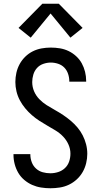

<svg xmlns="http://www.w3.org/2000/svg" viewBox="-20 -997 540 1025"><path d="M249 8Q224 8 199 4Q174 0 151.5 -10Q129 -20 109.5 -36.5Q90 -53 77.5 -74.5Q65 -96 58.5 -120.5Q52 -145 52 -170Q52 -171 52 -172Q52 -173 52 -174H142Q142 -174 142 -173Q142 -172 142 -172Q142 -151 149.5 -131Q157 -111 172.5 -97Q188 -83 208 -77.5Q228 -72 249 -72Q270 -72 290.5 -78.5Q311 -85 326.5 -99.5Q342 -114 349 -134.5Q356 -155 356 -177Q356 -202 345.5 -225.5Q335 -249 317.5 -267.5Q300 -286 278 -299.5Q256 -313 234 -325.5Q212 -338 190.5 -352Q169 -366 150 -382.5Q131 -399 114.5 -419Q98 -439 86 -461.5Q74 -484 68 -509Q62 -534 62 -559Q62 -584 67.5 -608.5Q73 -633 85 -655Q97 -677 115 -694.5Q133 -712 155 -723Q177 -734 201.5 -738.5Q226 -743 251 -743Q276 -743 300 -739Q324 -735 346 -724.5Q368 -714 386.5 -697Q405 -680 416.5 -659Q428 -638 434 -614Q440 -590 440 -565Q440 -564 440 -563Q440 -562 440 -561H350Q350 -562 350 -562.5Q350 -563 350 -563Q350 -583 343.5 -602.5Q337 -622 323.5 -636Q310 -650 290.5 -656.5Q271 -663 251 -663Q231 -663 211 -656Q191 -649 177.5 -634Q164 -619 158 -599Q152 -579 152 -559Q152 -533 162 -509.5Q172 -486 190 -467.5Q208 -449 229.5 -435.5Q251 -422 273.5 -409.5Q296 -397 317 -383Q338 -369 357.5 -352.5Q377 -336 393.5 -316.5Q410 -297 421.5 -274.5Q433 -252 439.5 -227Q446 -202 446 -176Q446 -151 440 -126Q434 -101 421.5 -79Q409 -57 390 -39.5Q371 -22 348 -11Q325 0 299.5 4Q274 8 249 8ZM144 -796 79 -848 206 -977H294L421 -848L356 -796L250 -925Z"/></svg>

Font: Iosevka SS04 Medium
Style: Regular
Weight: 500
Monospace: yes
Designer: Belleve Invis
Foundry: Belleve Invis
Version: Version 19.0.0; ttfautohint (v1.8.4)